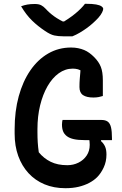

<svg xmlns="http://www.w3.org/2000/svg" viewBox="-20 -970 640 1010"><path d="M309 -339H514Q535 -339 547 -330Q559 -321 564 -300Q569 -279 569 -242V-233H424Q391 -233 368.5 -238Q346 -243 332 -253.5Q318 -264 312 -279Q306 -294 306 -315Q306 -322 307 -329Q308 -336 309 -339ZM354 -720Q374 -720 391 -716.5Q408 -713 422.5 -707Q437 -701 450 -691.5Q463 -682 475 -670Q500 -645 510.5 -618Q521 -591 521 -548Q521 -534 521 -520Q521 -506 521 -492Q521 -478 521 -465Q512 -462 499.5 -459.5Q487 -457 471 -457Q436 -457 417 -469.5Q398 -482 398 -512Q398 -536 399.5 -554Q401 -572 402.5 -589.5Q404 -607 404 -629L416 -592Q403 -602 390 -605.5Q377 -609 363 -609Q323 -609 289 -584.5Q255 -560 230 -516.5Q205 -473 191 -415.5Q177 -358 177 -291V-274Q177 -246 178.5 -221.5Q180 -197 184 -169Q210 -137 246.5 -119Q283 -101 334 -101Q366 -101 393 -114.5Q420 -128 436 -152Q452 -176 452 -208Q452 -218 451 -226Q450 -234 449 -241Q448 -248 446 -255H516L511 -228Q525 -216 532.5 -199.5Q540 -183 540 -157Q540 -120 525.5 -89Q511 -58 491 -38Q474 -21 449.5 -8Q425 5 394 12.5Q363 20 324 20Q263 20 214 -0.5Q165 -21 130 -59Q95 -97 76 -149.5Q57 -202 57 -267V-290Q57 -385 78.5 -463.5Q100 -542 139.5 -599.5Q179 -657 233.5 -688.5Q288 -720 354 -720ZM361 -779Q352 -779 344.5 -779Q337 -779 328.5 -779Q320 -779 313 -779Q286 -779 265.5 -783.5Q245 -788 217 -807Q199 -819 182 -832.5Q165 -846 149 -861.5Q133 -877 118.5 -896Q104 -915 91 -937Q107 -943 123.5 -946Q140 -949 163 -949Q184 -949 196.5 -942.5Q209 -936 220 -924Q240 -902 265 -884Q290 -866 337 -843L280 -857Q297 -857 314 -857Q331 -857 348 -857L292 -842Q344 -872 376.5 -899Q409 -926 427 -950H433Q466 -950 485.5 -946.5Q505 -943 514 -936.5Q523 -930 523 -923Q523 -917 517 -904.5Q511 -892 497 -876Q484 -862 468.5 -848Q453 -834 435.5 -821.5Q418 -809 399.5 -798Q381 -787 361 -779Z"/></svg>

Font: Recursive Monospace Casual SemiBold
Style: Regular
Weight: 600
Version: Version 1.047